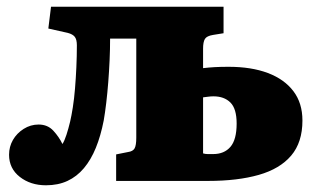

<svg xmlns="http://www.w3.org/2000/svg" viewBox="-20 -539 958 572"><path d="M117 13Q71 13 39 -12Q7 -37 7 -78Q7 -102 18.5 -122Q30 -142 50.5 -155Q71 -168 95 -168Q122 -168 139 -149.5Q156 -131 166 -110Q172 -119 178 -137.5Q184 -156 189 -177Q193 -194 197 -219.5Q201 -245 203.5 -275.5Q206 -306 207.5 -339Q209 -372 209 -404Q209 -421 203 -429Q197 -437 182 -441L124 -454L132 -519H646V-440L615 -435Q596 -432 590.5 -423Q585 -414 585 -394V-336Q602 -338 619.5 -339Q637 -340 661 -340Q729 -340 778 -321.5Q827 -303 854 -267.5Q881 -232 881 -180Q881 -115 847.5 -75.5Q814 -36 751 -18Q688 0 600 0H326V-79L361 -86Q376 -88 381 -97Q386 -106 386 -129V-424H308Q308 -392 306.5 -359Q305 -326 302.5 -294Q300 -262 296.5 -232.5Q293 -203 289 -180Q280 -134 265.5 -98.5Q251 -63 230 -38Q209 -13 181 0Q153 13 117 13ZM615 -80Q648 -80 666.5 -101.5Q685 -123 685 -171Q685 -215 666.5 -233.5Q648 -252 616 -252Q608 -252 601 -251Q594 -250 585 -249V-82Q592 -80 599 -80Q606 -80 615 -80Z"/></svg>

Font: Literata 18pt ExtraBold
Style: Regular
Weight: 800
Designer: Latin by Veronika Burian and Jose Scaglione. Greek by Irene Vlachou. Cyrillic by Vera Evstafieva.
Foundry: TypeTogether
Version: Version 3.103;gftools[0.9.29]